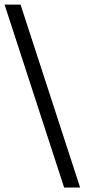

<svg xmlns="http://www.w3.org/2000/svg" viewBox="-43 -768 372 843"><path d="M238.5 55.3 -22.9 -747.8H47.3L308.7 55.3Z"/></svg>

Font: Mulish ExtraLight
Style: Regular
Weight: 200
Designer: Vernon Adams
Foundry: Vernon Adams
Version: Version 3.603